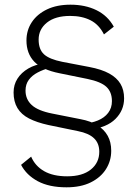

<svg xmlns="http://www.w3.org/2000/svg" viewBox="-20 -690 581 820"><path d="M366 -138 334 -161Q370 -164 398 -175.5Q426 -187 442 -208Q458 -229 458 -258Q458 -297 434.5 -319Q411 -341 353 -353L235 -377Q159 -392 126 -427Q93 -462 93 -517Q93 -561 116 -595.5Q139 -630 181 -650Q223 -670 281 -670Q344 -670 392 -646.5Q440 -623 466 -576L424 -543Q403 -585 366.5 -603.5Q330 -622 280 -622Q216 -622 180.5 -593.5Q145 -565 145 -521Q145 -479 168 -458Q191 -437 246 -426L361 -404Q414 -394 446.5 -376Q479 -358 494.5 -332Q510 -306 510 -270Q510 -219 473 -182Q436 -145 366 -138ZM264 110Q190 110 141.5 84Q93 58 70 14L113 -21Q130 19 168.5 41Q207 63 267 63Q332 63 368 34Q404 5 404 -42Q404 -78 381.5 -99.5Q359 -121 313 -130L187 -156Q137 -167 104 -184Q71 -201 54.5 -228.5Q38 -256 38 -295Q38 -328 54.5 -354Q71 -380 101 -397.5Q131 -415 169 -419L192 -400Q165 -393 141 -380.5Q117 -368 103 -349Q89 -330 89 -303Q89 -266 115.5 -241.5Q142 -217 203 -205L324 -181Q367 -173 396 -155Q425 -137 440 -110Q455 -83 455 -46Q455 -3 432.5 32.5Q410 68 367.5 89Q325 110 264 110Z"/></svg>

Font: Kantumruy Pro Light
Style: Regular
Weight: 300
Version: Version 1.002